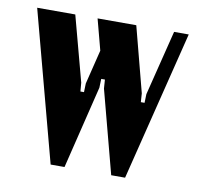

<svg xmlns="http://www.w3.org/2000/svg" viewBox="-62 -560 649 625"><g transform="rotate(10 262.5 -247.5)"><path d="M144 0 12.2 -495.1H138.2L195.8 -279.8L198.2 -251H210L210.9 -279.8L238.8 -393.1L211.9 -495.1H339.8L396 -279.8L397.9 -251H410.2L411.1 -279.8L464.8 -495.1H513.2L390.1 0H344.2L272 -273.9L270 -303.2H257.8L256.8 -273.9L189.9 0Z"/></g></svg>

Font: Moniqa Black Paragraph
Style: Regular
Weight: 900
Designer: Rajesh Rajput
Foundry: Rajesh Rajput
Version: Version 1.000